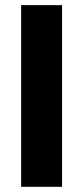

<svg xmlns="http://www.w3.org/2000/svg" viewBox="-20 -720 320 740"><path d="M219.2 0H61.5V-700.2H219.2Z"/></svg>

Font: Estedad-FD ExtraBold
Style: Regular
Weight: 800
Designer: Amin Abedi
Version: Version 7.3